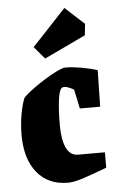

<svg xmlns="http://www.w3.org/2000/svg" viewBox="-53 -759 494 808"><g transform="rotate(-5 194.0 -355.0)"><path d="M24 -205Q24 -249 31.5 -291.5Q39 -334 50 -360Q63 -375 101.5 -402.5Q140 -430 179 -451Q218 -472 232 -472Q260 -472 298 -465.5Q336 -459 367 -449L364 -295H278L261 -376Q235 -391 220 -391Q213 -391 209 -387Q199 -379 193.5 -337Q188 -295 188 -231Q188 -172 204 -137Q220 -102 254 -102H367V-37Q309 -15 268 -1.5Q227 12 202 12Q118 12 71 -46Q24 -104 24 -205ZM151 -517 107 -569 250 -722 331 -648 326 -600Z"/></g></svg>

Font: Grenze ExtraBold
Style: Regular
Weight: 800
Designer: Renata Polastri
Foundry: Omnibus-Type
Version: Version 1.002; ttfautohint (v1.8)